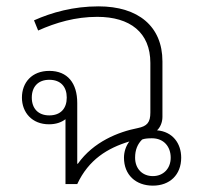

<svg xmlns="http://www.w3.org/2000/svg" viewBox="-20 -579 631 604"><path d="M550 -83C550 -128 523 -165 474 -169C483 -177 491 -193 491 -211V-386C491 -496 415 -559 290 -559C211 -559 143 -540 87 -515L100 -483C156 -508 217 -526 286 -526C389 -526 453 -477 453 -381V-225C453 -194 443 -182 413 -176C352 -164 274 -133 225 -64H223V-255C223 -317 193 -356 135 -356C80 -356 49 -319 49 -272C49 -225 81 -188 134 -188C156 -188 173 -194 186 -204V0H223C259 -77 318 -113 387 -134C376 -120 370 -101 370 -83C370 -29 407 5 461 5C514 5 550 -29 550 -83ZM135 -216C100 -216 80 -238 80 -272C80 -306 100 -328 135 -328C171 -328 190 -306 190 -272C190 -238 171 -216 135 -216ZM461 -25C428 -25 405 -48 405 -83C405 -108 413 -126 427 -140C434 -143 445 -144 458 -144C496 -144 517 -117 517 -83C517 -48 493 -25 461 -25Z"/></svg>

Font: Noto Sans Thai Looped ExtraLight
Style: Regular
Weight: 200
Designer: Sasikarn Vongin, Ben Mitchell
Foundry: The Fontpad Ltd
Version: Version 1.001